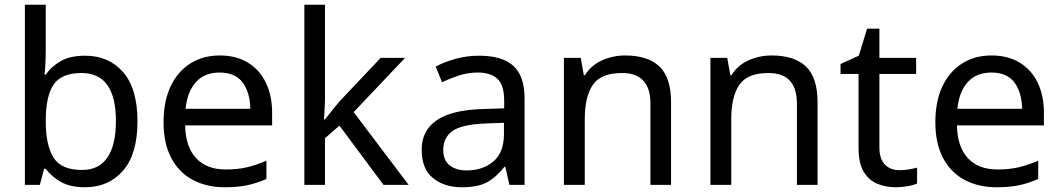

<svg xmlns="http://www.w3.org/2000/svg" viewBox="-20 -780 4475 810"><path d="M173 -575Q173 -541 171.5 -511.5Q170 -482 168 -465H173Q196 -499 236 -522Q276 -545 339 -545Q439 -545 499.5 -475.5Q560 -406 560 -268Q560 -130 499 -60Q438 10 339 10Q276 10 236 -13Q196 -36 173 -68H166L148 0H85V-760H173ZM324 -472Q239 -472 206 -423Q173 -374 173 -271V-267Q173 -168 205.5 -115.5Q238 -63 326 -63Q398 -63 433.5 -116Q469 -169 469 -269Q469 -472 324 -472Z M907 -546Q976 -546 1025.5 -516Q1075 -486 1101.5 -431.5Q1128 -377 1128 -304V-251H761Q763 -160 807.5 -112.5Q852 -65 932 -65Q983 -65 1022.5 -74.5Q1062 -84 1104 -102V-25Q1063 -7 1023 1.5Q983 10 928 10Q852 10 793.5 -21Q735 -52 702.5 -113.5Q670 -175 670 -264Q670 -352 699.5 -415Q729 -478 782.5 -512Q836 -546 907 -546ZM906 -474Q843 -474 806.5 -433.5Q770 -393 763 -321H1036Q1035 -389 1004 -431.5Q973 -474 906 -474Z M1351 -363Q1351 -347 1349.5 -321Q1348 -295 1347 -276H1351Q1357 -284 1369 -299Q1381 -314 1393.5 -329.5Q1406 -345 1415 -355L1586 -536H1689L1472 -307L1704 0H1598L1412 -250L1351 -197V0H1264V-760H1351Z M2001 -545Q2099 -545 2146 -502Q2193 -459 2193 -365V0H2129L2112 -76H2108Q2073 -32 2034.5 -11Q1996 10 1928 10Q1855 10 1807 -28.5Q1759 -67 1759 -149Q1759 -229 1822 -272.5Q1885 -316 2016 -320L2107 -323V-355Q2107 -422 2078 -448Q2049 -474 1996 -474Q1954 -474 1916 -461.5Q1878 -449 1845 -433L1818 -499Q1853 -518 1901 -531.5Q1949 -545 2001 -545ZM2027 -259Q1927 -255 1888.5 -227Q1850 -199 1850 -148Q1850 -103 1877.5 -82Q1905 -61 1948 -61Q2016 -61 2061 -98.5Q2106 -136 2106 -214V-262Z M2617 -546Q2713 -546 2762 -499.5Q2811 -453 2811 -349V0H2724V-343Q2724 -472 2604 -472Q2515 -472 2481 -422Q2447 -372 2447 -278V0H2359V-536H2430L2443 -463H2448Q2474 -505 2520 -525.5Q2566 -546 2617 -546Z M3235 -546Q3331 -546 3380 -499.5Q3429 -453 3429 -349V0H3342V-343Q3342 -472 3222 -472Q3133 -472 3099 -422Q3065 -372 3065 -278V0H2977V-536H3048L3061 -463H3066Q3092 -505 3138 -525.5Q3184 -546 3235 -546Z M3774 -62Q3794 -62 3815 -65.5Q3836 -69 3849 -73V-6Q3835 1 3809 5.5Q3783 10 3759 10Q3717 10 3681.5 -4.5Q3646 -19 3624 -55Q3602 -91 3602 -156V-468H3526V-510L3603 -545L3638 -659H3690V-536H3845V-468H3690V-158Q3690 -109 3713.5 -85.5Q3737 -62 3774 -62Z M4163 -546Q4232 -546 4281.5 -516Q4331 -486 4357.5 -431.5Q4384 -377 4384 -304V-251H4017Q4019 -160 4063.5 -112.5Q4108 -65 4188 -65Q4239 -65 4278.5 -74.5Q4318 -84 4360 -102V-25Q4319 -7 4279 1.5Q4239 10 4184 10Q4108 10 4049.5 -21Q3991 -52 3958.5 -113.5Q3926 -175 3926 -264Q3926 -352 3955.5 -415Q3985 -478 4038.5 -512Q4092 -546 4163 -546ZM4162 -474Q4099 -474 4062.5 -433.5Q4026 -393 4019 -321H4292Q4291 -389 4260 -431.5Q4229 -474 4162 -474Z"/></svg>

Font: Noto Sans Old Persian
Style: Regular
Weight: 400
Designer: Monotype Design Team
Foundry: Monotype Imaging Inc.
Version: Version 2.001; ttfautohint (v1.8.4.7-5d5b)